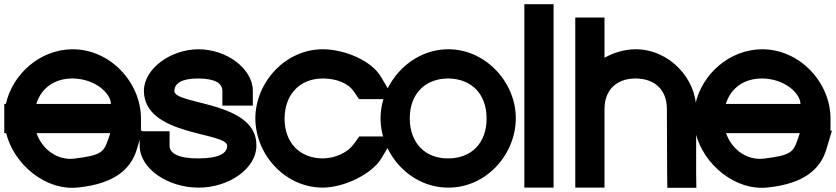

<svg xmlns="http://www.w3.org/2000/svg" viewBox="-32 -849 4006 920"><path d="M141.9 -351H499.5C499.5 -400 425.9 -472 315.5 -473C229.7 -473 165.9 -428 141.9 -351ZM-2.6 -211H-11.5V-281V-351H-3.8C28 -494.4 159.7 -612.1 315.5 -613C498.3 -613 643.5 -452 643.5 -281V-223H650.5L623.5 -133C594.5 -37 514.5 31 345.4 49C185.3 68 33.8 -63.3 -2.6 -211ZM496.5 -211H143.1C170.8 -131 244.7 -79.5 323.5 -89H324.7C445.5 -104 463.8 -117 483.4 -173Z M1179.5 -413V-343H1033.5V-413C1033.5 -450 1000.2 -472 918.5 -473C838 -473 804.7 -450 803.5 -413C803.5 -345 1201.5 -366 1196.5 -150C1196.5 -42 1064.5 51 918.5 50C772.5 50 637.5 -41 637.5 -150V-220H780.5V-150C780.5 -115 823 -89 918.5 -90C1015.1 -90 1056.5 -114 1056.5 -150C1056.5 -218 659.5 -195 657.5 -413C657.5 -520 785.1 -612 918.5 -613C1054.2 -613 1179.5 -520 1179.5 -413Z M1794.6 -479 1856.6 -374H1688L1665 -409C1636.2 -450 1584.5 -472 1515.5 -473C1406.2 -473 1332.7 -399 1331.5 -281C1331.5 -163 1406.2 -90 1515.5 -90C1578.8 -91 1636.2 -120 1665 -161L1689.2 -195H1858.6L1794.6 -89C1751.6 -18 1622.5 49 1515.5 50C1332.7 50 1192.5 -109 1191.5 -281C1191.5 -452 1332.7 -613 1515.5 -613H1516.7C1621.3 -612 1749.6 -558 1794.6 -479Z M1791.5 -282C1791.5 -453 1935 -612 2115.5 -613C2298.3 -613 2440.5 -451 2439.5 -282C2439.5 -111 2299.5 51 2115.5 50C1932.7 50 1791.5 -111 1791.5 -282ZM1931.5 -282C1931.5 -163 2006.2 -89 2115.5 -90C2225.9 -90 2300.5 -163 2299.5 -282C2299.5 -400 2225.9 -472 2115.5 -473C2006.2 -473 1931.5 -400 1931.5 -282Z M2480.5 -759V-829H2620.5V-759V-20V50H2480.5V-20Z M3303.7 -20 3304.7 51H3165.7L3164.7 -19L3163.5 -326C3163.5 -419 3106 -472 3014 -473C2923.2 -473 2864.5 -419 2864.5 -326V-256V-20V50H2724.5V-20V-256V-326V-695V-765H2864.5V-695V-572.2C2910 -597.6 2961.5 -612.7 3014 -613C3174.7 -613 3304.7 -472 3303.7 -326Z M3445.9 -351H3803.5C3803.5 -400 3729.9 -472 3619.5 -473C3533.7 -473 3469.9 -428 3445.9 -351ZM3301.4 -211H3292.5V-281V-351H3300.2C3332 -494.4 3463.7 -612.1 3619.5 -613C3802.3 -613 3947.5 -452 3947.5 -281V-223H3954.5L3927.5 -133C3898.5 -37 3818.5 31 3649.4 49C3489.3 68 3337.8 -63.3 3301.4 -211ZM3800.5 -211H3447.1C3474.8 -131 3548.7 -79.5 3627.5 -89H3628.7C3749.5 -104 3767.8 -117 3787.4 -173Z"/></svg>

Font: Nordica Plus
Style: NordicaClassicRgExt
Weight: 500
Version: Version 1.01